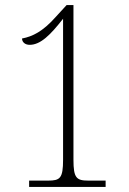

<svg xmlns="http://www.w3.org/2000/svg" viewBox="-20 -738 508 758"><path d="M95 0H397V-25H329C282 -25 270 -35 270 -107V-718H243L199 -670C149 -614 109 -594 67 -586C67 -571 80 -561 97 -561C140 -561 179 -600 229 -664V-107C229 -34 217 -25 170 -25H95Z"/></svg>

Font: Noto Serif Devanagari Condensed ExtraLight
Style: Regular
Weight: 200
Width: 3
Designer: Universal Thirst, Indian Type Foundry and the Monotype Design Team
Foundry: Monotype Imaging Inc.
Version: Version 2.004